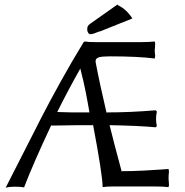

<svg xmlns="http://www.w3.org/2000/svg" viewBox="-20 -844 842 876"><path d="M338.9 -272.9 214.8 -271V-274.9Q130.4 -95.7 89.8 11.2Q75.7 7.8 46.9 7.8Q23.9 7.8 5.9 12.2Q33.2 -40.5 85.4 -143.8Q137.7 -247.1 171.4 -312.7Q205.1 -378.4 257.6 -473.1Q310.1 -567.9 361.8 -651.9L367.2 -654.8Q380.9 -651.9 413.1 -651.9H626Q662.1 -651.9 686 -654.8L688 -645Q688 -637.2 687 -626.7Q686 -616.2 686 -613.8Q686 -604.5 688 -588.9L686 -577.1Q608.4 -586.9 481 -586.9Q444.8 -586.9 430.4 -582.3Q416 -577.6 416 -564Q416 -560.1 417 -557.1Q434.6 -463.4 466.8 -326.2V-331.1Q573.7 -331.1 689.9 -340.8L695.8 -335Q691.9 -318.8 691.9 -300.8Q691.9 -285.2 695.8 -269L689.9 -263.2Q612.8 -270.5 480 -272.9Q499 -194.8 536.1 -58.1V-63Q583 -63 636.2 -65.7Q689.5 -68.4 719.2 -70.8L749 -73.2L751 -61Q749 -45.4 749 -28.8Q749 -24.9 750 -16.4Q751 -7.8 751 0L749 9.8Q724.6 6.8 689 6.8H498Q465.3 6.8 448.2 9.8Q448.2 -44.4 403.8 -278.8V-272.9ZM241.2 -333Q315.9 -330.6 328.1 -331.1H388.2Q385.7 -344.7 380.4 -374.5Q375 -404.3 371.3 -423.1Q367.7 -441.9 360.8 -472.2Q354 -502.4 346.2 -532.2V-530.8Q285.2 -422.4 241.2 -333ZM390.1 -331.1V-323.2Q389.6 -324.2 389.2 -326.9Q388.7 -329.6 388.2 -331.1ZM517.1 -824.2V-820.8Q555.7 -803.2 584 -759.8L435.1 -700.2V-701.2Q404.3 -688 393.1 -688Q386.7 -688 382.3 -694.3Q377.9 -700.7 377.9 -710Q377.9 -719.2 380.9 -724.9Q383.8 -730.5 393.1 -736.8Z"/></svg>

Font: Linear Smooth Low Contrast
Style: Regular
Weight: 500
Designer: Philipp H. Poll, Flanker
Foundry: Philipp H. Poll, reworked by Flanker
Version: Version 1.010 | FøM Fix